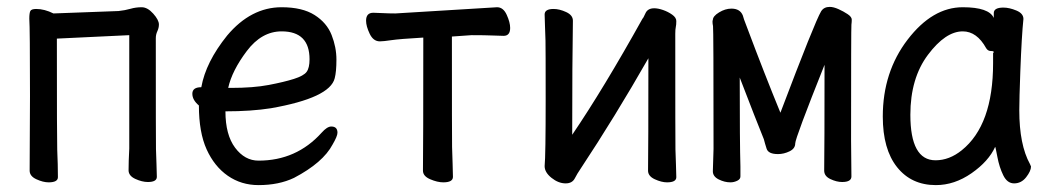

<svg xmlns="http://www.w3.org/2000/svg" viewBox="-20 -513 3040 557"><path d="M121 16Q105 16 85.5 7Q66 -2 66 -18L67 -234Q67 -432 65 -459Q65 -475 68 -481Q71 -487 85 -487Q109 -487 135 -474L324 -481Q343 -483 358.5 -487.5Q374 -492 391 -492Q408 -492 424.5 -473.5Q441 -455 441 -442Q441 -432 436.5 -422.5Q432 -413 432 -402Q432 -101 432.5 -80.5Q433 -60 434 -36Q435 -12 435 0Q435 15 409 15Q392 15 372.5 6Q353 -3 353 -19Q353 -44 355 -82V-411L145 -401Q145 -100 146 -79Q148 -34 148 1Q148 16 121 16Z M730 24Q680 24 641 -3Q602 -30 579.5 -79.5Q557 -129 557 -207Q538 -223 538 -241Q538 -260 564 -260Q577 -333 639 -410Q708 -492 797 -492Q857 -492 892.5 -469.5Q928 -447 942 -411.5Q956 -376 956 -340Q956 -305 951 -286Q937 -229 766 -199Q709 -190 634 -190Q634 -122 662 -84.5Q690 -47 730 -47Q840 -47 913 -128Q929 -146 941 -146Q959 -146 959 -128Q959 -118 945 -94Q917 -41 833 3Q789 24 730 24ZM642 -258H650Q715 -258 759.5 -266.5Q804 -275 832.5 -284Q861 -293 869.5 -304.5Q878 -316 878 -341Q878 -422 797 -422Q739 -422 696 -365Q653 -308 642 -258Z M1266 16Q1249 16 1228 7Q1207 -2 1207 -18Q1208 -88 1208 -404Q1139 -400 1115.5 -396.5Q1092 -393 1082 -393Q1063 -393 1052.5 -415Q1042 -437 1042 -453Q1042 -476 1063 -476Q1070 -476 1089 -475Q1108 -474 1127 -474L1422 -492Q1440 -492 1450 -470Q1460 -448 1460 -432Q1460 -409 1441 -409Q1432 -409 1409.5 -410Q1387 -411 1348 -411L1291 -407Q1291 -109 1291.5 -86.5Q1292 -64 1293 -39Q1294 -14 1294 0Q1294 16 1266 16Z M1621 19Q1600 19 1580 3Q1560 -13 1560 -31Q1563 -61 1563 -225Q1563 -374 1562.5 -395Q1562 -416 1561 -438.5Q1560 -461 1560 -471Q1560 -487 1586 -487Q1603 -487 1622.5 -478Q1642 -469 1642 -453Q1640 -335 1640 -122Q1731 -256 1844 -459Q1846 -460 1852.5 -474.5Q1859 -489 1878 -489Q1889 -489 1903.5 -484Q1918 -479 1930 -470.5Q1942 -462 1942 -452Q1942 -441 1940.5 -434.5Q1939 -428 1939 -415Q1939 -100 1939.5 -79.5Q1940 -59 1941 -35Q1942 -11 1942 1Q1942 16 1915 16Q1899 16 1879.5 7Q1860 -2 1860 -18Q1861 -81 1861 -344Q1764 -174 1664 -23Q1655 -10 1647.5 4.5Q1640 19 1621 19Z M2099 16Q2082 16 2065 7.5Q2048 -1 2048 -16L2050 -81Q2050 -431 2048.5 -437.5Q2047 -444 2047 -450Q2047 -454 2048 -455Q2048 -466 2066 -477Q2084 -488 2102 -488Q2127 -488 2135 -468Q2136 -462 2147 -434Q2198 -298 2244 -186Q2344 -450 2362 -480Q2370 -493 2387 -493Q2398 -493 2412.5 -486.5Q2427 -480 2439 -472Q2451 -464 2451 -456Q2451 -449 2450 -441.5Q2449 -434 2449 -106L2450 -1Q2450 15 2423 15Q2407 15 2389 6.5Q2371 -2 2371 -18Q2372 -81 2372 -325Q2287 -112 2287 -97Q2287 -82 2270.5 -74Q2254 -66 2237 -66Q2209 -66 2204 -81.5Q2199 -97 2196 -109Q2174 -163 2126 -288Q2126 -97 2128 -30V-1Q2128 7 2118.5 11.5Q2109 16 2099 16Z M2695 24Q2624 24 2582.5 -28Q2541 -80 2541 -175Q2541 -304 2613 -398Q2685 -492 2773 -492Q2849 -492 2863 -461V-475Q2863 -491 2891 -491Q2908 -491 2928.5 -482.5Q2949 -474 2949 -458Q2944 -411 2940 -306Q2937 -225 2937 -193Q2937 -93 2968 -37L2971 -30Q2971 -17 2957 1Q2943 19 2922 19Q2902 19 2890.5 -4.5Q2879 -28 2873.5 -57.5Q2868 -87 2867 -87Q2848 -45 2798.5 -10.5Q2749 24 2695 24ZM2694 -48Q2734 -48 2770 -77Q2861 -150 2861 -330V-359Q2863 -361 2863 -362Q2863 -365 2854.5 -365Q2846 -365 2841 -373Q2814 -422 2773 -422Q2723 -422 2672 -354Q2621 -286 2621 -180Q2621 -48 2694 -48Z"/></svg>

Font: LXGW WenKai Mono TC
Style: Bold
Weight: 700
Designer: LXGW / Fontworks Inc.
Foundry: LXGW / Fontworks Inc.
Version: Version 1.330